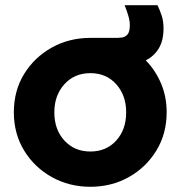

<svg xmlns="http://www.w3.org/2000/svg" viewBox="-20 -703 691 735"><path d="M326 12Q407 12 473 -25Q539 -62 578.5 -126.5Q618 -191 618 -273Q618 -333 596.5 -383.5Q575 -434 538 -472Q570 -488 588 -518Q606 -548 606 -594Q606 -621 599.5 -641.5Q593 -662 583 -683H457Q465 -664 471 -643.5Q477 -623 477 -607Q477 -581 468 -571Q459 -561 447.5 -559.5Q436 -558 430 -558H326Q245 -558 178.5 -521Q112 -484 72.5 -420Q33 -356 33 -273Q33 -191 72.5 -126.5Q112 -62 178.5 -25Q245 12 326 12ZM326 -123Q265 -123 226.5 -165Q188 -207 188 -273Q188 -338 226.5 -380.5Q265 -423 326 -423Q387 -423 425 -380.5Q463 -338 463 -273Q463 -207 425 -165Q387 -123 326 -123Z"/></svg>

Font: Plus Jakarta Sans ExtraBold
Style: Regular
Weight: 800
Designer: Gumpita Rahayu
Foundry: Tokotype
Version: Version 2.004; ttfautohint (v1.8.3)